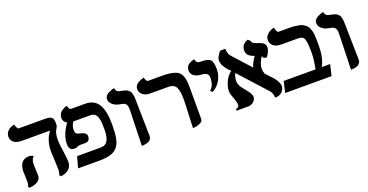

<svg xmlns="http://www.w3.org/2000/svg" viewBox="-31 -1144 3289 1718"><g transform="rotate(-20 1614.0 -284.5)"><path d="M142.1 -161.1Q142.1 -150.9 144 -110.8Q146 -70.8 146 -62Q146 -30.3 117.7 -9.8Q89.4 10.7 35.2 14.2L25.9 -1Q36.1 -11.2 36.1 -43.9Q36.1 -46.9 35.6 -63.7Q35.2 -80.6 35.2 -91.8Q33.2 -127.9 33.2 -140.1Q33.2 -192.9 56.9 -222.9Q80.6 -252.9 127 -252.9Q145.5 -252.9 166 -242.2V-234.9Q142.1 -220.2 142.1 -161.1ZM419.9 -296.9Q419.9 -260.3 431.2 -192.9Q441.9 -111.3 441.9 -87.9Q441.9 -2 335.9 15.1L324.2 -2Q334 -21 334 -53.2Q334 -89.8 331.1 -138.2Q327.1 -202.6 327.1 -224.1Q327.1 -331.1 383.8 -403.8H112.8Q66.9 -403.8 40.5 -424.1Q14.2 -444.3 14.2 -477.1Q14.2 -492.2 18.8 -505.4Q23.4 -518.6 31 -527.1Q38.6 -535.6 47.9 -542.7Q57.1 -549.8 66.4 -553.5Q75.7 -557.1 83.3 -559.8Q90.8 -562.5 95.7 -563.5L100.1 -564Q104 -545.4 111.8 -531.7Q119.6 -518.1 127.9 -518.1H371.1Q421.4 -518.1 438.2 -503.9Q455.1 -489.7 455.1 -457V-433.1Q455.1 -429.7 454.3 -426.5Q453.6 -423.3 452.9 -420.7Q452.1 -418 450.2 -414.1L447.3 -408.2Q446.3 -406.2 443.6 -401.6Q440.9 -397 439.9 -395Q433.6 -383.3 430.4 -376Q427.2 -368.7 423.6 -347.4Q419.9 -326.2 419.9 -296.9Z M844.7 -249Q844.7 -279.8 843.5 -301Q842.3 -322.3 837.9 -344.2Q833.5 -366.2 825.7 -379.4Q817.9 -392.6 804 -400.9Q790 -409.2 770.5 -409.2H606.4Q607.4 -408.2 605.5 -408.2V-409.2Q604.5 -408.2 605.5 -408.2Q583.5 -371.1 583.5 -335.9Q583.5 -313.5 591.3 -303.5Q599.1 -293.5 622.6 -289.1Q686.5 -276.9 686.5 -241.2Q686.5 -190.9 641.6 -190.9H618.7H586.4Q584 -190.9 568.4 -185.1Q549.8 -176.8 533.7 -176.8Q509.8 -176.8 496.6 -190.9Q483.4 -205.1 483.4 -240.2Q483.4 -324.7 551.8 -418.9Q516.6 -439.9 516.6 -473.1Q516.6 -493.2 525.1 -509.8Q533.7 -526.4 545.9 -535.4Q558.1 -544.4 570.3 -550.5Q582.5 -556.6 590.8 -558.6L599.6 -561Q608.4 -522 628.4 -522H759.8Q846.2 -522 885.3 -458.7Q924.3 -395.5 924.3 -266.1Q924.3 -224.6 922.1 -193.8Q919.9 -163.1 914.3 -133.8Q908.7 -104.5 898.9 -84.7Q889.2 -64.9 873.3 -47.9Q857.4 -30.8 835.2 -20.8Q813 -10.7 782.7 -5.4Q752.4 0 713.4 0H503.4L532.7 -106H760.7Q804.7 -106 824.7 -141.4Q844.7 -176.8 844.7 -249Z M1108.4 5.9 1118.2 -335.9Q1118.7 -363.8 1111.6 -378.9Q1104.5 -394 1093 -399.7Q1081.5 -405.3 1059.1 -409.2Q1013.7 -416 985.8 -439Q958 -461.9 958 -493.2Q958 -508.8 967.5 -521.7Q977.1 -534.7 991 -542.2Q1004.9 -549.8 1018.6 -555.4Q1032.2 -561 1042 -563L1051.3 -564.9Q1053.2 -552.2 1057.9 -543.5Q1062.5 -534.7 1069.8 -530.3Q1077.1 -525.9 1082.3 -524.2Q1087.4 -522.5 1095.2 -521Q1113.3 -517.6 1121.1 -515.6Q1130.4 -513.7 1142.8 -509.5Q1155.3 -505.4 1162.1 -500.5Q1168.9 -495.6 1176.8 -487.3Q1184.6 -479 1188.2 -468Q1191.9 -457 1194.6 -441.4Q1197.3 -425.8 1197.3 -405.8Q1198.2 -346.7 1200.7 -229.7Q1203.1 -112.8 1204.1 -55.2Q1204.6 -38.1 1195.8 -25.6Q1187 -13.2 1176 -7.3Q1165 -1.5 1148.9 1.7Q1132.8 4.9 1125 5.4Q1117.2 5.9 1108.4 5.9Z M1592.8 13.2 1603 -235.8V-262.2Q1603 -343.8 1582.5 -376.5Q1562 -409.2 1512.7 -409.2H1339.8Q1295.9 -409.2 1269.3 -430.9Q1242.7 -452.6 1242.7 -484.9Q1242.7 -502.4 1252 -516.8Q1261.2 -531.2 1274.7 -539.3Q1288.1 -547.4 1301.3 -552.7Q1314.5 -558.1 1323.7 -560.1L1333 -562Q1342.8 -522 1360.8 -522H1485.8Q1536.1 -522 1569.6 -517.1Q1603 -512.2 1627.4 -501Q1651.9 -489.7 1665 -468.8Q1678.2 -447.8 1684.1 -418.2Q1689.9 -388.7 1689.9 -344.2V-37.1Q1689.9 -17.1 1665.5 -4.6Q1641.1 7.8 1616.7 10.7Z M1867.7 -230 1851.6 -250Q1893.6 -281.2 1893.6 -360.8Q1893.6 -383.3 1878.2 -396.2Q1862.8 -409.2 1835.4 -410.2Q1785.6 -412.6 1758.5 -431.9Q1731.4 -451.2 1731.4 -484.9Q1731.4 -503.9 1740 -519Q1748.5 -534.2 1760.7 -542Q1772.9 -549.8 1785.2 -554.7Q1797.4 -559.6 1805.7 -560.5L1814.5 -562Q1816.4 -548.3 1821.3 -539.6Q1826.2 -530.8 1834.2 -527.3Q1842.3 -523.9 1848.4 -522.9Q1854.5 -522 1864.7 -522Q1930.7 -522 1952.1 -500.5Q1973.6 -479 1973.6 -410.2Q1973.6 -396 1971.7 -380.6Q1969.7 -365.2 1962.6 -343.8Q1955.6 -322.3 1944.6 -303Q1933.6 -283.7 1913.8 -263.7Q1894 -243.7 1867.7 -230Z M2466.3 -440.9Q2466.3 -418.5 2450.4 -387.2Q2434.6 -356 2426.3 -356Q2402.8 -356 2394 -372.1H2395Q2391.6 -377.9 2396 -379.4H2395.5Q2393.1 -379.9 2390.1 -379.9Q2352.1 -323.2 2352.1 -274.9Q2352.1 -247.1 2362.3 -230H2357.9L2424.3 -159.2Q2468.3 -108.4 2468.3 -67.9Q2468.3 -40 2444.1 -15.6Q2419.9 8.8 2377.9 8.8Q2373.5 -37.6 2356.9 -55.2H2357.9L2117.2 -320.8Q2100.1 -292.5 2100.1 -245.1Q2100.1 -229.5 2107.4 -212.9Q2114.7 -196.3 2122.1 -186.5Q2128.9 -176.8 2144 -158.2L2170.9 -124Q2179.7 -112.8 2189 -95.2Q2198.2 -77.6 2198.2 -64.9Q2198.2 -40.5 2176 -20.3Q2153.8 0 2127.9 0H2012.2Q2008.3 -5.4 2014.2 -13.4Q2020 -21.5 2030.3 -22Q2035.2 -22.9 2039.6 -31.2Q2043.9 -39.6 2043.9 -49.8Q2043.9 -55.2 2042.5 -62.5Q2041 -69.8 2039.1 -75.2L2034.7 -90.3L2030.3 -105Q2007.3 -161.6 2007.3 -186Q2007.3 -226.1 2028.1 -273.4Q2048.8 -320.8 2089.4 -351.1Q2085 -356 2074.7 -366.5Q2064.5 -377 2060.1 -381.8Q2017.1 -434.6 2017.1 -473.1Q2017.1 -509.8 2058.1 -555.2H2106.9Q2109.9 -505.9 2127 -485.8L2284.2 -312Q2299.8 -361.3 2333 -405.8Q2260.3 -427.2 2260.3 -481Q2260.3 -500 2266.6 -515.4Q2272.9 -530.8 2282 -539.3Q2291 -547.9 2300.3 -553.5Q2309.6 -559.1 2315.9 -561L2322.3 -563Q2343.3 -547.9 2345.2 -542Q2345.7 -535.6 2347.7 -531.2Q2349.6 -526.9 2359.6 -520Q2369.6 -513.2 2388.2 -506.8Q2403.3 -502.4 2414.3 -498.3Q2425.3 -494.1 2438.7 -486.6Q2452.1 -479 2459.2 -467.3Q2466.3 -455.6 2466.3 -440.9Z M2712.9 -535.2Q2744.1 -535.2 2769 -531.7Q2793.9 -528.3 2812.7 -523.7Q2831.5 -519 2845.7 -508.3Q2859.9 -497.6 2869.6 -488.5Q2879.4 -479.5 2885.7 -461.7Q2892.1 -443.8 2895.8 -430.7Q2899.4 -417.5 2901.1 -392.6Q2902.8 -367.7 2903.1 -350.6Q2903.3 -333.5 2903.3 -301.8Q2903.3 -173.3 2861.3 -106H2941.9L2917 0H2475.1L2500 -106H2803.2Q2821.3 -198.7 2821.3 -256.8Q2821.3 -295.4 2820.1 -321.3Q2818.8 -347.2 2814.7 -366Q2810.5 -384.8 2805.7 -395Q2800.8 -405.3 2790.5 -411.1Q2780.3 -417 2770 -418.5Q2759.8 -419.9 2742.2 -419.9H2588.9Q2543.9 -419.9 2517.6 -441.4Q2491.2 -462.9 2491.2 -496.1Q2491.2 -510.7 2496.1 -523.2Q2501 -535.6 2508.8 -544.4Q2516.6 -553.2 2526.1 -560.3Q2535.6 -567.4 2545.2 -571.8Q2554.7 -576.2 2562.5 -579.1Q2570.3 -582 2575.2 -583L2580.1 -584Q2591.8 -535.2 2606.9 -535.2Z M3100.1 5.9 3109.9 -335.9Q3110.4 -363.8 3103.3 -378.9Q3096.2 -394 3084.7 -399.7Q3073.2 -405.3 3050.8 -409.2Q3005.4 -416 2977.5 -439Q2949.7 -461.9 2949.7 -493.2Q2949.7 -508.8 2959.2 -521.7Q2968.8 -534.7 2982.7 -542.2Q2996.6 -549.8 3010.3 -555.4Q3023.9 -561 3033.7 -563L3043 -564.9Q3044.9 -552.2 3049.6 -543.5Q3054.2 -534.7 3061.5 -530.3Q3068.8 -525.9 3074 -524.2Q3079.1 -522.5 3086.9 -521Q3105 -517.6 3112.8 -515.6Q3122.1 -513.7 3134.5 -509.5Q3147 -505.4 3153.8 -500.5Q3160.6 -495.6 3168.5 -487.3Q3176.3 -479 3179.9 -468Q3183.6 -457 3186.3 -441.4Q3189 -425.8 3189 -405.8Q3189.9 -346.7 3192.4 -229.7Q3194.8 -112.8 3195.8 -55.2Q3196.3 -38.1 3187.5 -25.6Q3178.7 -13.2 3167.7 -7.3Q3156.7 -1.5 3140.6 1.7Q3124.5 4.9 3116.7 5.4Q3108.9 5.9 3100.1 5.9Z"/></g></svg>

Font: Linux Libertine G
Style: Semibold
Weight: 600
Designer: Philipp H. Poll
Foundry: Philipp H. Poll
Version: Version 5.1.1